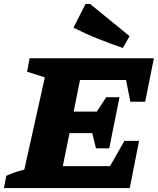

<svg xmlns="http://www.w3.org/2000/svg" viewBox="-55 -952 799 972"><path d="M-35 0 -23 -62Q-1 -72 21.5 -80Q44 -88 68 -93L172 -560L82 -589L95 -657H724L680 -437H605L583 -547H350L318 -387H435L483 -460H550L498 -201H431L412 -278H297L263 -111H502L575 -239H649L602 0ZM567 -709Q503 -731 440.5 -756Q378 -781 317 -812L378 -932H401L601 -769Z"/></svg>

Font: Piazzolla ExtraBold
Style: Italic
Weight: 800
Italic angle: -11.3°
Designer: Juan Pablo del Peral
Foundry: Huerta Tipografica
Version: Version 1.330